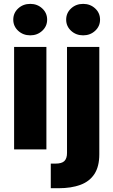

<svg xmlns="http://www.w3.org/2000/svg" viewBox="-20 -786 597 1010"><path d="M54.2 0V-539.1H224.1V0ZM139.2 -600.1Q101.6 -600.1 75.7 -624Q49.8 -647.9 49.8 -682.6Q49.8 -717.8 75.7 -741.7Q101.6 -765.6 139.2 -765.6Q176.3 -765.6 202.1 -741.7Q228 -717.8 228 -682.6Q228 -647.9 202.1 -624Q176.3 -600.1 139.2 -600.1ZM332.5 -539.1H502.4V25.4Q502.4 89.8 476.8 129.2Q451.2 168.5 403.1 186.3Q355 204.1 288.6 204.1H247.1V74.7H271Q305.2 74.7 318.8 61Q332.5 47.4 332.5 19ZM417.5 -600.1Q379.9 -600.1 354 -624Q328.1 -647.9 328.1 -682.6Q328.1 -717.8 354 -741.7Q379.9 -765.6 417.5 -765.6Q454.6 -765.6 480.5 -741.7Q506.3 -717.8 506.3 -682.6Q506.3 -647.9 480.5 -624Q454.6 -600.1 417.5 -600.1Z"/></svg>

Font: Inter 18pt ExtraBold
Style: Regular
Weight: 800
Designer: Rasmus Andersson
Foundry: rsms
Version: Version 4.001;git-66647c0bb